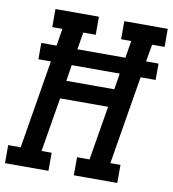

<svg xmlns="http://www.w3.org/2000/svg" viewBox="-91 -807 791 879"><g transform="rotate(10 304.5 -367.5)"><path d="M-9 0V-84H49L117 -495H59V-571H130L143 -651H96V-735H298V-651H240L227 -571H450L463 -651H416V-735H618V-651H560L546 -571H604V-495H534L466 -84H513V0H311V-84H369L411 -336H188L146 -84H193V0ZM425 -420 437 -495H214L202 -420Z"/></g></svg>

Font: Iosevka Slab MdExObl
Style: Regular
Weight: 500
Width: 7
Italic angle: -9°
Monospace: yes
Designer: Belleve Invis
Foundry: Belleve Invis
Version: Version 11.1.1; ttfautohint (v1.8.3)